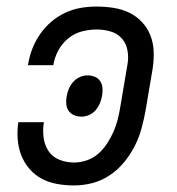

<svg xmlns="http://www.w3.org/2000/svg" viewBox="-20 -558 540 586"><path d="M206 8Q180 8 154.5 3.5Q129 -1 107.5 -12.5Q86 -24 70 -42.5Q54 -61 45 -84Q36 -107 34 -133Q32 -159 36 -185H114Q110 -162 113 -138.5Q116 -115 128 -97Q140 -79 161 -70.5Q182 -62 206 -62Q225 -62 244.5 -68.5Q264 -75 279.5 -88.5Q295 -102 306.5 -119.5Q318 -137 326 -155Q334 -173 339 -192.5Q344 -212 347 -231L369 -361Q373 -383 369 -404.5Q365 -426 351.5 -441Q338 -456 317.5 -462Q297 -468 275 -468Q252 -468 229.5 -462Q207 -456 188.5 -441Q170 -426 158.5 -405Q147 -384 143 -361Q143 -361 143 -360Q143 -359 143 -359H65Q65 -360 65.5 -361Q66 -362 66 -363Q70 -387 79 -410Q88 -433 102.5 -454Q117 -475 137 -492Q157 -509 180 -519.5Q203 -530 227 -534Q251 -538 275 -538Q301 -538 326.5 -534Q352 -530 374 -519.5Q396 -509 413 -491Q430 -473 439 -450Q448 -427 449 -401Q450 -375 446 -349L424 -219Q419 -192 411.5 -164.5Q404 -137 390.5 -111Q377 -85 358 -62Q339 -39 314 -22.5Q289 -6 261 1Q233 8 206 8ZM229 -202Q217 -202 207 -206Q197 -210 190.5 -218.5Q184 -227 182.5 -238Q181 -249 183 -260V-262Q185 -274 189.5 -285.5Q194 -297 202.5 -307Q211 -317 223 -322.5Q235 -328 247 -328Q258 -328 268.5 -324Q279 -320 285 -311.5Q291 -303 292.5 -292Q294 -281 292 -270V-268Q290 -256 285.5 -244.5Q281 -233 273 -223Q265 -213 253 -207.5Q241 -202 229 -202Z"/></svg>

Font: Iosevka Curly Oblique
Style: Regular
Weight: 400
Italic angle: -9°
Monospace: yes
Designer: Belleve Invis
Foundry: Belleve Invis
Version: Version 11.1.0; ttfautohint (v1.8.3)